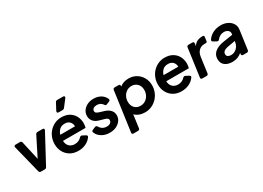

<svg xmlns="http://www.w3.org/2000/svg" viewBox="-18 -1752 3956 2892"><g transform="rotate(-30 1960.0 -306.5)"><path d="M212 0Q186 0 179 -26L58 -510Q54 -525 61 -534.5Q68 -544 84 -544H159Q186 -544 192 -517L265 -192L431 -522Q442 -544 467 -544H553Q570 -544 576 -534Q582 -524 574 -508L313 -22Q303 0 278 0Z M860 12Q780 12 720.5 -23Q661 -58 628.5 -118.5Q596 -179 596 -254Q596 -316 617.5 -370.5Q639 -425 678 -466.5Q717 -508 769.5 -532Q822 -556 884 -556Q964 -556 1020 -523Q1076 -490 1105 -434Q1134 -378 1134 -310Q1134 -292 1131 -272.5Q1128 -253 1123 -235H730Q733 -172 769 -137.5Q805 -103 863 -103Q900 -103 929.5 -116.5Q959 -130 979 -153Q999 -173 1020 -162L1073 -134Q1101 -118 1087 -98Q1054 -48 994.5 -18Q935 12 860 12ZM883 -448Q824 -448 790 -416.5Q756 -385 741 -335H997Q997 -384 966 -416Q935 -448 883 -448ZM890 -640Q873 -640 866.5 -650Q860 -660 868 -676L929 -791Q939 -813 964 -813H1064Q1083 -813 1088.5 -802Q1094 -791 1083 -776L992 -658Q979 -640 956 -640Z M1407 12Q1329 12 1270 -23Q1211 -58 1187 -118Q1181 -131 1186.5 -140.5Q1192 -150 1205 -155L1252 -175Q1276 -185 1292 -160Q1311 -127 1341.5 -109Q1372 -91 1412 -91Q1452 -91 1474.5 -109Q1497 -127 1497 -153Q1497 -176 1480 -188Q1463 -200 1442 -205L1355 -230Q1294 -247 1262 -285.5Q1230 -324 1230 -378Q1230 -428 1258 -468.5Q1286 -509 1334 -532.5Q1382 -556 1443 -556Q1514 -556 1566.5 -525Q1619 -494 1643 -439Q1649 -427 1644 -416.5Q1639 -406 1626 -401L1577 -381Q1564 -376 1555 -380.5Q1546 -385 1539 -398Q1505 -449 1438 -449Q1403 -449 1380.5 -433Q1358 -417 1358 -391Q1358 -367 1375 -355.5Q1392 -344 1415 -337L1499 -311Q1560 -292 1593 -254.5Q1626 -217 1626 -165Q1626 -115 1597.5 -75Q1569 -35 1520 -11.5Q1471 12 1407 12Z M1708 200Q1676 200 1681 168L1776 -516Q1780 -544 1808 -544H1872Q1905 -544 1900 -512L1899 -505Q1961 -556 2053 -556Q2128 -556 2186.5 -520.5Q2245 -485 2278.5 -425Q2312 -365 2312 -290Q2312 -228 2289.5 -173Q2267 -118 2227 -76.5Q2187 -35 2134 -11.5Q2081 12 2020 12Q1967 12 1922 -5Q1877 -22 1847 -53L1816 172Q1812 200 1785 200ZM2007 -108Q2056 -108 2094 -132.5Q2132 -157 2153.5 -198Q2175 -239 2175 -289Q2175 -353 2136.5 -394.5Q2098 -436 2035 -436Q1986 -436 1949 -411Q1912 -386 1891 -345Q1870 -304 1870 -255Q1870 -189 1908 -148.5Q1946 -108 2007 -108Z M2656 12Q2576 12 2516.5 -23Q2457 -58 2424.5 -118.5Q2392 -179 2392 -254Q2392 -316 2413.5 -370.5Q2435 -425 2474 -466.5Q2513 -508 2565.5 -532Q2618 -556 2680 -556Q2760 -556 2816 -523Q2872 -490 2901 -434Q2930 -378 2930 -310Q2930 -292 2927 -272.5Q2924 -253 2919 -235H2526Q2529 -172 2565 -137.5Q2601 -103 2659 -103Q2696 -103 2725.5 -116.5Q2755 -130 2775 -153Q2795 -173 2816 -162L2869 -134Q2897 -118 2883 -98Q2850 -48 2790.5 -18Q2731 12 2656 12ZM2679 -448Q2620 -448 2586 -416.5Q2552 -385 2537 -335H2793Q2793 -384 2762 -416Q2731 -448 2679 -448Z M3020 0Q2988 0 2993 -32L3060 -516Q3064 -544 3092 -544H3156Q3188 -544 3184 -512L3178 -469Q3205 -514 3245 -532Q3285 -550 3335 -550H3341Q3366 -550 3363 -524L3354 -456Q3351 -434 3329 -434H3304Q3248 -434 3209 -398.5Q3170 -363 3160 -293L3124 -28Q3119 0 3092 0Z M3540 12Q3461 12 3411 -25.5Q3361 -63 3361 -136Q3361 -214 3418 -259Q3475 -304 3565 -318L3737 -345L3739 -360Q3744 -400 3715.5 -422Q3687 -444 3648 -444Q3611 -444 3580 -427Q3549 -410 3529 -384Q3511 -360 3488 -374L3436 -402Q3409 -417 3425 -443Q3459 -495 3520.5 -525.5Q3582 -556 3656 -556Q3721 -556 3773 -530Q3825 -504 3852 -458.5Q3879 -413 3870 -354L3825 -28Q3820 0 3793 0H3728Q3697 0 3701 -32L3703 -48Q3637 12 3540 12ZM3497 -144Q3497 -116 3517.5 -102Q3538 -88 3570 -88Q3610 -88 3642 -106.5Q3674 -125 3694.5 -156Q3715 -187 3720 -224L3723 -245L3584 -220Q3546 -213 3521.5 -194Q3497 -175 3497 -144Z"/></g></svg>

Font: Pitagon Sans Text Bold
Style: Italic
Weight: 700
Italic angle: -8°
Designer: Travis Tran
Foundry: Pitagon
Version: Version 1.001; ttfautohint (v1.8.4.7-5d5b);gftools[0.9.26]